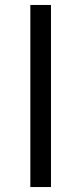

<svg xmlns="http://www.w3.org/2000/svg" viewBox="-20 -752 327 772"><path d="M102 0H185V-732H102Z"/></svg>

Font: Noto Sans HK DemiLight
Style: Regular
Weight: 350
Designer: Ryoko NISHIZUKA 西塚涼子 (kana, bopomofo & ideographs); Paul D. Hunt (Latin, Greek & Cyrillic); Sandoll Communications 산돌커뮤니
Foundry: Adobe
Version: Version 2.004;hotconv 1.0.118;makeotfexe 2.5.65603